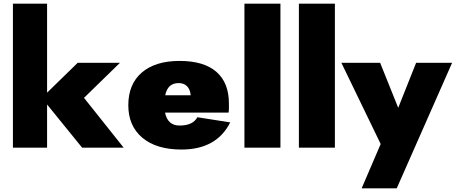

<svg xmlns="http://www.w3.org/2000/svg" viewBox="-20 -800 2469 1040"><path d="M401 -460H630L435 -270L650 0H425L235 -234V0H50V-780H235V-298Z M963 10Q827 10 751 -54Q675 -118 675 -230Q675 -344 748 -407Q821 -470 953 -470Q1084 -470 1152 -411Q1220 -352 1220 -239Q1220 -226 1220 -213.5Q1220 -201 1218 -190H874Q888 -120 953 -120Q1025 -120 1049 -165L1227 -137Q1153 10 963 10ZM948 -350Q888 -350 875 -284H1013Q1010 -316 993 -333Q976 -350 948 -350Z M1304 -780H1499V0H1304Z M1599 -780H1794V0H1599Z M2429 -460 2129 220H1939L2042 -20L1829 -460H2039L2137 -216L2234 -460Z"/></svg>

Font: Jost* Black
Style: Regular
Weight: 900
Version: Version 3.7